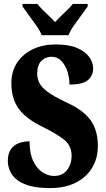

<svg xmlns="http://www.w3.org/2000/svg" viewBox="-20 -951 544 981"><path d="M237 10Q170 10 127 -3Q84 -16 61 -37Q38 -58 29 -82Q20 -106 20 -128Q20 -167 36 -189Q52 -211 77.5 -220Q103 -229 131 -229Q131 -167 150 -127.5Q169 -88 198 -70Q227 -52 256 -52Q300 -52 323 -83Q346 -114 346 -155Q346 -207 306.5 -238Q267 -269 199 -302Q136 -333 101 -366.5Q66 -400 52 -439.5Q38 -479 38 -526Q38 -587 68 -631.5Q98 -676 149 -700Q200 -724 263 -724Q331 -724 373.5 -706Q416 -688 436 -659.5Q456 -631 456 -601Q456 -565 429.5 -542Q403 -519 335 -519Q335 -553 324.5 -585.5Q314 -618 293.5 -639.5Q273 -661 243 -661Q212 -661 191 -639.5Q170 -618 170 -574Q170 -550 181 -527.5Q192 -505 223.5 -481.5Q255 -458 317 -429Q381 -400 416 -367Q451 -334 465.5 -294.5Q480 -255 480 -206Q480 -141 450 -92.5Q420 -44 365.5 -17Q311 10 237 10ZM193 -771Q184 -794 165.5 -820.5Q147 -847 127.5 -873Q108 -899 95 -918V-931H171Q180 -919 196.5 -902.5Q213 -886 231 -869Q249 -852 261 -838Q274 -852 291.5 -869Q309 -886 326 -902.5Q343 -919 352 -931H428V-918Q415 -899 395.5 -873Q376 -847 357.5 -820.5Q339 -794 330 -771Z"/></svg>

Font: Noto Serif Bengali ExtraCondensed Black
Style: Regular
Weight: 900
Width: 2
Designer: Juan Bruce, Universal Thirst, Indian Type Foundry and the Monotype Design Team.
Foundry: Monotype Imaging Inc.
Version: Version 2.003; ttfautohint (v1.8.4.7-5d5b)